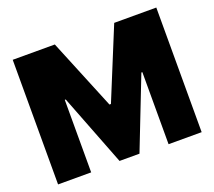

<svg xmlns="http://www.w3.org/2000/svg" viewBox="-122 -890 1176 1053"><g transform="rotate(-20 466.0 -363.5)"><path d="M884.9 0H691.8V-420.5H686.1L524.1 -5.7H407.7L245.7 -423.3H240.1V0H46.9V-727.3H292.6L461.6 -315.3H470.2L639.2 -727.3H884.9Z"/></g></svg>

Font: Linik Sans Black
Style: Regular
Weight: 900
Designer: Fonts by Rasmus Andersson / Changes by Cristiano Sobral with parts from Marc Monis
Foundry: rsms
Version: Version 3.020; ttfautohint (v1.6)